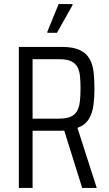

<svg xmlns="http://www.w3.org/2000/svg" viewBox="-20 -917 534 937"><path d="M72 0V-688H283Q338 -688 370 -672.5Q402 -657 417.5 -629Q433 -601 437 -563.5Q441 -526 441 -483Q441 -442 436 -403.5Q431 -365 413.5 -336Q396 -307 358 -293L452 0H381L290 -291L319 -282Q312 -281 299.5 -280Q287 -279 276 -279H139V0ZM139 -338H267Q303 -338 324 -347Q345 -356 355.5 -374Q366 -392 369.5 -419.5Q373 -447 373 -483Q373 -518 370.5 -544.5Q368 -571 358 -589.5Q348 -608 327.5 -618Q307 -628 270 -628H139ZM211 -757V-762L266 -897H334V-892L258 -757Z"/></svg>

Font: Saira Condensed
Style: Regular
Weight: 400
Width: 3
Designer: Hector Gatti with collaboration of the Omnibus-Type team
Foundry: Omnibus-Type
Version: Version 1.101